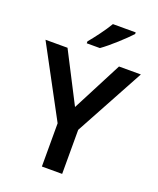

<svg xmlns="http://www.w3.org/2000/svg" viewBox="-168 -1038 938 1139"><g transform="rotate(20 301.0 -469.0)"><path d="M488 -928V-938H344C318 -893 268 -827 237 -790V-778H320C370 -813 455 -891 488 -928ZM301 -399 139 -714H0L237 -273V0H365V-278L602 -714H464Z"/></g></svg>

Font: Noto Sans Arabic SemBd
Style: Regular
Weight: 600
Designer: Monotype Design Team, Nadine Chahine, Nizar Qandah and Khaled Hosny
Foundry: Monotype Imaging Inc.
Version: Version 2.012